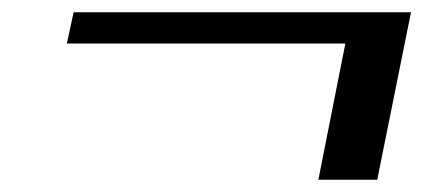

<svg xmlns="http://www.w3.org/2000/svg" viewBox="-20 -424 690 313"><path d="M499 -131 543 -353H89L100 -404H650L595 -131Z"/></svg>

Font: Libertinus Serif Semibold Italic
Style: Regular
Weight: 600
Italic angle: -11.5°
Designer: Philipp H. Poll, Khaled Hosny
Foundry: Caleb Maclennan
Version: Version 7.051;RELEASE